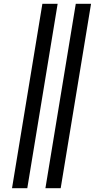

<svg xmlns="http://www.w3.org/2000/svg" viewBox="-20 -843 540 1006"><path d="M218 143 377 -823H457L298 143ZM43 143 202 -823H282L123 143Z"/></svg>

Font: Iosevka Slab Medium Oblique
Style: Regular
Weight: 500
Italic angle: -9°
Monospace: yes
Designer: Belleve Invis
Foundry: Belleve Invis
Version: Version 11.1.1; ttfautohint (v1.8.3)